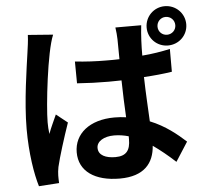

<svg xmlns="http://www.w3.org/2000/svg" viewBox="-58 -884 1072 999"><g transform="rotate(-5 478.0 -384.0)"><path d="M116.1 -735.1C115.1 -706 109.7 -669 105.8 -642C95.9 -570 67.1 -391 67.1 -247.9C67.1 -120 85.2 -11 105.1 54L210.9 46.9C209.9 33 209.9 17 209.9 7.1C209.9 -2.8 212 -23.8 214.8 -36.9C226.9 -88.8 257.1 -185 284.1 -263.1L225.1 -310C211.3 -278.1 195 -246.1 182.9 -212C180 -231.9 179 -255 179 -273.1C179 -357.2 210.2 -638.1 247.2 -725.1ZM593 -148.1C593 -92 572.8 -62.1 514.9 -62.1C464.8 -62.1 426.1 -78.8 426.1 -117.9C426.1 -152 464.1 -175.1 517 -175.1C543 -175.1 568.2 -171.2 593 -164.1ZM845.9 -598C800.8 -588.1 751.1 -579.9 699.9 -576C699.9 -628.9 702.1 -682.2 708.1 -734H573.2C576 -715.9 578.8 -686.8 578.8 -671.9C578.8 -652 579.9 -614 579.9 -567.8C557.9 -566.8 535.9 -567.1 513.8 -567.1C456.7 -567.1 402 -570 348 -576L349.1 -462C404.1 -458.1 458.8 -456 513.8 -456C535.9 -456 557.9 -457 581 -457C582 -389.9 585.2 -321.7 588.1 -263.8C568.9 -266.7 547.9 -268.1 527 -268.1C397 -268.1 316.1 -201 316.1 -104C316.1 -5 398.1 51.1 528.1 51.1C655.9 51.1 707 -14.2 713.1 -104C750 -78.1 788.7 -46.9 828.8 -9.9L893.1 -110.1C848 -150.9 789.1 -199.9 709.2 -231.9C706.3 -295.8 701 -373.2 698.9 -464.1C750 -467 800.8 -471.9 845.9 -479ZM838.1 -672.9C812.1 -672.9 791.9 -693.2 791.9 -719.1C791.9 -745 812.1 -766 838.1 -766C864 -766 884.9 -746.1 884.9 -719.1C884.9 -693.2 864 -672.9 838.1 -672.9ZM838.1 -822.1C780.9 -822.1 735.1 -776.3 735.1 -719.1C735.1 -661.9 780.9 -616.8 838.1 -616.8C896 -616.8 942.1 -661.9 942.1 -719.1C942.1 -776.3 896 -822.1 838.1 -822.1Z"/></g></svg>

Font: Karasuma Gothic
Style: Bold
Weight: 700
Designer: Rasmus Andersson / Ryoko Nishizuka
Foundry: Genbu
Version: Version 1.00